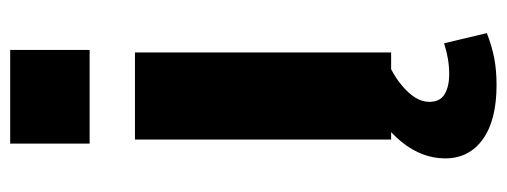

<svg xmlns="http://www.w3.org/2000/svg" viewBox="-329 -459 995 377"><g transform="rotate(-90 168.5 -270.5)"><path d="M83 0V-503H254V0ZM75 -592V-748H259V-592ZM190 207Q121 207 83.5 180Q46 153 46 106Q46 61 78 21Q110 -19 168 -45L221 0Q202 10 187.5 22.5Q173 35 165 48Q157 61 157 75Q157 96 172 105Q187 114 211 114Q227 114 241.5 111.5Q256 109 272 104L292 188Q266 198 242.5 202.5Q219 207 190 207Z"/></g></svg>

Font: Nunito Sans 7pt SemiExpanded ExtraBold
Style: Regular
Weight: 800
Width: 6
Designer: Vernon Adams
Foundry: Vernon Adams
Version: Version 3.101;gftools[0.9.27]